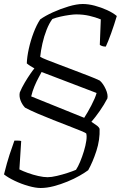

<svg xmlns="http://www.w3.org/2000/svg" viewBox="-34 -740 616 960"><path d="M169 200Q144 200 108.5 190Q73 180 39.5 164Q6 148 -14 132Q1 72 14 32.5Q27 -7 38 -37Q46 -37 55 -37Q64 -37 72 -35L63 107Q81 116 106 125Q131 134 157.5 140Q184 146 204 146Q223 146 250.5 139.5Q278 133 304 124.5Q330 116 346 109Q356 94 366.5 69Q377 44 385.5 16Q394 -12 397.5 -36Q401 -60 397 -73Q394 -76 370 -86Q346 -96 309.5 -110Q273 -124 232.5 -140Q192 -156 154.5 -172Q117 -188 91 -202Q76 -218 68.5 -238.5Q61 -259 65 -278Q75 -302 89.5 -326.5Q104 -351 117.5 -370.5Q131 -390 138 -398Q125 -406 118 -410Q111 -414 100 -423Q101 -455 110 -496Q119 -537 134 -576.5Q149 -616 167 -643Q192 -661 230.5 -678.5Q269 -696 309.5 -708Q350 -720 380 -720Q408 -720 440 -711.5Q472 -703 501.5 -689.5Q531 -676 550 -660Q537 -616 521.5 -573Q506 -530 495 -507Q484 -507 476 -510Q468 -513 465 -516L470 -643Q443 -654 412.5 -661Q382 -668 347 -668Q334 -668 312.5 -665Q291 -662 268.5 -657Q246 -652 228 -645Q212 -624 199 -591Q186 -558 178 -522Q170 -486 167 -456Q174 -451 200.5 -440.5Q227 -430 263 -416.5Q299 -403 338 -388Q377 -373 411 -360Q445 -347 465 -337Q482 -322 494.5 -294.5Q507 -267 503 -248Q487 -217 465 -185.5Q443 -154 423 -131Q443 -118 452 -111Q461 -104 464 -96Q466 -41 448 14.5Q430 70 407 111Q391 123 364 138.5Q337 154 303 168Q269 182 234.5 191Q200 200 169 200ZM387 -151Q404 -177 423 -213.5Q442 -250 449 -275L174 -380Q170 -372 159.5 -353Q149 -334 138.5 -309Q128 -284 122 -258Z"/></svg>

Font: Texturina Thin
Style: Italic
Weight: 100
Italic angle: -11°
Designer: Guillermo Torres Carreño
Foundry: Omnibus-Type
Version: Version 1.002; ttfautohint (v1.8.3)